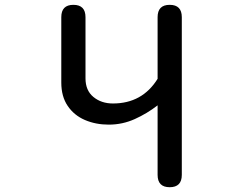

<svg xmlns="http://www.w3.org/2000/svg" viewBox="-20 -783 1040 806"><path d="M692.4 2.9Q641.6 2.9 641.6 -48.8V-340.8Q597.7 -306.6 545.9 -283.2Q494.1 -259.8 436.5 -259.8Q381.8 -259.8 336.4 -279.3Q291 -298.8 264.2 -338.4Q237.3 -377.9 237.3 -436.5V-710.9Q237.3 -762.7 288.1 -762.7Q338.9 -762.7 338.9 -710.9V-454.1Q338.9 -403.3 372.1 -376Q405.3 -348.6 454.1 -348.6Q577.1 -348.6 641.6 -452.1V-710.9Q641.6 -762.7 692.4 -762.7Q743.2 -762.7 743.2 -710.9V-48.8Q743.2 2.9 692.4 2.9Z"/></svg>

Font: Kosugi Maru
Style: Regular
Weight: 400
Designer: MOTOYA
Version: Version 4.002